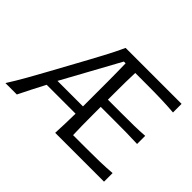

<svg xmlns="http://www.w3.org/2000/svg" viewBox="-144 -1030 1310 1310"><g transform="rotate(45 511.5 -375.0)"><path d="M11.8 0H121.9Q144.6 -46.1 169.4 -94.8Q194.1 -143.5 219.1 -190.8H497.8Q497 -140.5 495.7 -95Q494.4 -49.4 491.9 0H963.1V-82.9Q906.2 -78 844.4 -76.6Q782.5 -75.2 713.5 -75.2H589.3Q587.5 -120.4 587 -165.2Q586.4 -210 586.4 -261.5V-345H712.4Q783.6 -345 836.1 -344.4Q888.7 -343.8 940.8 -341.3V-419.8Q891.5 -416.1 838.8 -415.2Q786.1 -414.4 713.3 -414.4H586.4V-486.2Q586.4 -538.7 587 -583.9Q587.5 -629.2 589.4 -675.1H706.2Q788.3 -675.1 848.8 -672.9Q909.3 -670.7 962 -666.6V-749.5H422Q396 -692.9 366.3 -635.7Q336.5 -578.6 301.4 -514.6L158.8 -254.3Q126.4 -194.4 87.9 -126.9Q49.5 -59.4 11.8 0ZM498.5 -261.6H252.4L479.3 -675.1H496.3Q497.2 -634.1 497.8 -591.4Q498.5 -548.7 498.5 -499.4Z"/></g></svg>

Font: Pinar FD VF
Style: Regular
Weight: 300
Designer: Amin Abedi
Version: Version 2.000